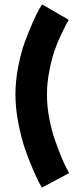

<svg xmlns="http://www.w3.org/2000/svg" viewBox="-20 -753 364 871"><path d="M294 32 170 98Q165 90 157 75Q149 60 128.5 13Q108 -34 92 -81.5Q76 -129 63 -196Q50 -263 50 -324Q50 -385 62.5 -450Q75 -515 93 -563.5Q111 -612 128.5 -651.5Q146 -691 158 -712L171 -733L292 -663Q288 -657 281.5 -645Q275 -633 257.5 -596.5Q240 -560 227 -522Q214 -484 203.5 -429.5Q193 -375 193 -324Q193 -272 203.5 -216.5Q214 -161 229 -118.5Q244 -76 258.5 -40.5Q273 -5 284 14Z"/></svg>

Font: LilGrotesk Bold
Style: Regular
Weight: 700
Designer: BSozoo
Foundry: BSozoo
Version: Version 1.001;PS 001.001;hotconv 1.0.70;makeotf.lib2.5.58329